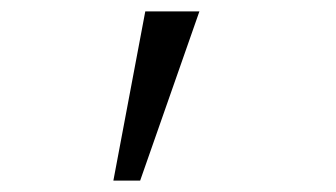

<svg xmlns="http://www.w3.org/2000/svg" viewBox="-20 -107 590 337"><path d="M179 210 235 -87H330L226 210Z"/></svg>

Font: Lode Dark Term
Style: Regular
Weight: 400
Monospace: yes
Designer: Belleve Invis
Foundry: Belleve Invis
Version: Version 29.2.0